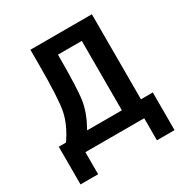

<svg xmlns="http://www.w3.org/2000/svg" viewBox="-199 -888 1159 1207"><g transform="rotate(-30 380.5 -284.5)"><path d="M39.1 -113.3H91.8Q155.3 -206.1 172.4 -291.5Q189.5 -377 189.5 -617.2V-730.5H635.7V-113.3H721.7V160.2H593.8V0H167V160.2H39.1ZM245.1 -113.3H497.1V-617.2H324.2Q324.2 -370.1 311.5 -289.6Q298.8 -209 245.1 -113.3Z"/></g></svg>

Font: GenEi M Gothic v2 Bold
Style: Regular
Weight: 700
Version: Version 2.0